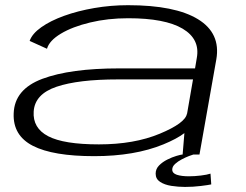

<svg xmlns="http://www.w3.org/2000/svg" viewBox="-20 -610 973 758"><path d="M701 0 708 -84.5Q677.5 -61.5 625 -40Q511.5 6.5 352 6.5Q189.5 6.5 110 -34.2Q30.5 -75 34 -162Q37 -257.5 147.2 -298.8Q257.5 -340 450.5 -340H750L757 -381.5Q770.5 -455.5 701 -496.8Q631.5 -538 486 -538Q405.5 -538 335.8 -521.2Q266 -504.5 220.2 -477Q174.5 -449.5 165.5 -417.5L97 -448.5Q107 -477 143 -502.5Q179 -528 233 -547.5Q287 -567 352 -578.2Q417 -589.5 485.5 -589.5Q671 -589.5 761.5 -534.2Q852 -479 834 -375.5L767.5 0ZM718.5 -161 742 -296.5H445.5Q289 -296.5 203.2 -267.5Q117.5 -238.5 113 -170Q108.5 -104.5 170.2 -72.2Q232 -40 370.5 -40Q509.5 -40 610.5 -82Q711.5 -124 718 -161ZM710.5 128Q683.5 128 656.5 123.8Q629.5 119.5 612 108Q594.5 96.5 594.5 75.5Q594.5 57 608 43.2Q621.5 29.5 640.5 20Q659.5 10.5 676.5 5.5Q693.5 0.5 700 0H743.5Q739.5 1 726.2 6Q713 11 697.8 19Q682.5 27 671.2 37.2Q660 47.5 660 59.5Q660 74 678.2 80Q696.5 86 725.5 86Q748 86 772.8 83Q797.5 80 811 75.5L814 118Q803 120.5 772.8 124.2Q742.5 128 710.5 128Z"/></svg>

Font: Anybody UltraExpanded Light
Style: Italic
Weight: 300
Width: 9
Italic angle: -10°
Designer: Tyler Finck
Foundry: Etcetera Type Company
Version: Version 1.010; ttfautohint (v1.8.3) -l 8 -r 50 -G 200 -x 14 